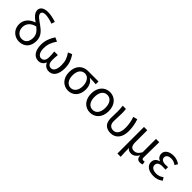

<svg xmlns="http://www.w3.org/2000/svg" viewBox="242 -2203 3796 3796"><g transform="rotate(45 2140.0 -304.5)"><path d="M300 13C452 13 540 -91 540 -245C540 -375 461 -447 367 -515C279 -579 204 -623 204 -682C204 -712 231 -739 294 -739C347 -739 414 -726 506 -693L528 -765C438 -795 363 -809 295 -809C172 -809 117 -753 117 -687C117 -603 190 -543 268 -488C151 -451 59 -365 59 -233C59 -79 177 13 300 13ZM332 -442C397 -391 450 -334 450 -244C450 -135 401 -63 302 -63C221 -63 147 -129 147 -236C147 -341 216 -415 332 -442Z M840 13C901 13 955 -16 982 -85H986C1014 -16 1072 13 1134 13C1246 13 1319 -77 1319 -259C1319 -386 1280 -470 1222 -557L1139 -522C1200 -430 1227 -365 1227 -254C1227 -124 1183 -63 1122 -63C1070 -63 1025 -94 1025 -198C1025 -244 1028 -286 1034 -344H934C940 -286 943 -244 943 -198C943 -98 897 -63 844 -63C783 -63 739 -126 739 -240C739 -353 773 -430 835 -519L751 -557C695 -472 651 -371 651 -256C651 -77 732 13 840 13Z M1671 13C1804 13 1908 -85 1908 -254C1908 -356 1867 -432 1801 -470V-474C1861 -473 1911 -470 1972 -465V-543H1675C1547 -543 1428 -456 1428 -265C1428 -86 1539 13 1671 13ZM1671 -63C1585 -63 1522 -140 1522 -265C1522 -402 1587 -467 1673 -467C1766 -467 1819 -371 1819 -261C1819 -139 1758 -63 1671 -63Z M2284 13C2420 13 2531 -90 2531 -271C2531 -453 2420 -557 2284 -557C2148 -557 2037 -453 2037 -271C2037 -90 2148 13 2284 13ZM2284 -63C2187 -63 2131 -144 2131 -271C2131 -397 2187 -480 2284 -480C2381 -480 2437 -397 2437 -271C2437 -144 2381 -63 2284 -63Z M2860 13C2996 13 3090 -87 3090 -271C3090 -368 3074 -462 3042 -557L2953 -535C2988 -435 2998 -351 2998 -269C2998 -127 2940 -63 2861 -63C2797 -63 2739 -99 2739 -196C2739 -263 2746 -356 2746 -416C2746 -464 2746 -505 2738 -543H2649C2657 -486 2659 -438 2659 -394C2659 -330 2655 -266 2655 -202C2655 -58 2731 13 2860 13Z M3243 200H3335C3329 114 3328 66 3327 -41C3353 2 3388 11 3433 11C3492 11 3545 -22 3584 -92H3586C3593 -19 3622 13 3684 13C3714 13 3732 7 3749 0L3737 -69C3723 -65 3713 -63 3703 -63C3680 -63 3664 -75 3664 -106C3664 -237 3668 -396 3670 -543H3578V-171C3528 -82 3483 -66 3434 -66C3364 -66 3335 -115 3335 -210V-543H3243Z M4060 13C4136 13 4192 -4 4258 -54L4218 -115C4167 -74 4122 -60 4069 -60C3977 -60 3922 -97 3922 -158C3922 -218 3966 -250 4056 -250C4083 -250 4109 -249 4141 -247V-318C4114 -316 4094 -315 4072 -315C3985 -315 3948 -350 3948 -399C3948 -455 4000 -484 4067 -484C4117 -484 4161 -467 4203 -436L4240 -498C4190 -534 4130 -557 4064 -557C3953 -557 3857 -509 3857 -410C3857 -359 3887 -310 3943 -289V-284C3881 -269 3831 -227 3831 -150C3831 -49 3925 13 4060 13Z"/></g></svg>

Font: Noto Sans Mono CJK HK
Style: Regular
Weight: 400
Designer: Ryoko NISHIZUKA 西塚涼子 (kana, bopomofo & ideographs); Paul D. Hunt (Latin, Greek & Cyrillic); Sandoll Communications 산돌커뮤니
Foundry: Adobe
Version: Version 2.004;hotconv 1.0.118;makeotfexe 2.5.65603